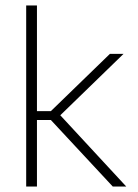

<svg xmlns="http://www.w3.org/2000/svg" viewBox="-20 -684 507 704"><path d="M443 0H393.5L166.5 -244H108.5V-276.5H166.5L383 -486.5H433L194 -254.5V-269ZM115.5 0H76V-664H115.5Z"/></svg>

Font: Anek Kannada Medium ExtraLight
Style: Regular
Weight: 250
Version: Version 1.003